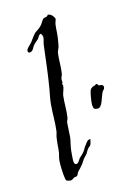

<svg xmlns="http://www.w3.org/2000/svg" viewBox="-113 -762 575 845"><g transform="rotate(-15 174.5 -339.5)"><path d="M230 -128C218 -128 211 -116 207 -110C192 -94 199 -88 166 -60C160 -53 154 -38 145 -38C141 -38 134 -37 134 -58C134 -69 136 -84 137 -99C139 -120 146 -142 148 -158C150 -178 150 -204 152 -224C152 -230 158 -238 159 -245C164 -276 162 -312 166 -344C168 -357 177 -372 177 -387C177 -392 174 -393 174 -395C174 -396 178 -397 178 -401C178 -405 177 -410 177 -412C177 -421 183 -429 185 -438C190 -468 188 -502 192 -530C193 -539 201 -550 203 -562C213 -609 211 -632 214 -653C215 -664 221 -672 221 -680C221 -681 211 -705 192 -705C187 -694 175 -698 170 -694C162 -688 157 -673 148 -665C139 -655 126 -649 119 -643C109 -633 100 -619 90 -606C82 -596 65 -585 65 -574C65 -570 66 -565 72 -565C88 -565 92 -581 97 -588C106 -600 113 -604 123 -613C129 -620 130 -630 141 -632C146 -626 148 -621 148 -614C148 -604 142 -592 141 -581C133 -518 125 -444 115 -388C111 -366 106 -343 104 -322C100 -281 102 -240 97 -202C96 -191 91 -182 90 -172C86 -148 86 -127 83 -106C79 -88 75 -81 75 -55C75 -28 77 16 83 21C83 22 99 26 101 26C107 26 119 18 119 17C122 16 130 16 133 14C137 12 139 1 145 -5C162 -22 169 -31 177 -44C184 -56 193 -62 199 -70C203 -76 206 -83 210 -88C213 -93 221 -97 225 -103C229 -111 230 -120 232 -128ZM349 -337C345 -349 336 -343 327 -348C324 -349 327 -355 320 -355C316 -355 314 -352 313 -351C296 -348 289 -339 287 -329C284 -319 278 -287 278 -271C278 -267 280 -255 283 -253C287 -250 293 -249 298 -249C320 -249 325 -290 338 -315C341 -321 349 -324 349 -333C349 -334 349 -335 349 -337Z"/></g></svg>

Font: Jim Nightshade
Style: Regular
Weight: 400
Designer: Astigmatic (AOETI)
Foundry: Astigmatic (AOETI)
Version: Version 1.000